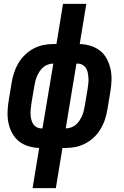

<svg xmlns="http://www.w3.org/2000/svg" viewBox="-20 -755 640 990"><path d="M148 215 182 8Q153 7 125.5 -1.5Q98 -10 77 -27Q56 -44 42.5 -69Q29 -94 23.5 -121.5Q18 -149 19 -179Q20 -209 25 -238L40 -328Q44 -353 52 -378.5Q60 -404 74 -428Q88 -452 108 -471.5Q128 -491 152 -504Q176 -517 202.5 -522.5Q229 -528 255 -528H271L305 -735H425L391 -528Q421 -527 448 -518.5Q475 -510 496.5 -493Q518 -476 531 -451Q544 -426 550 -398.5Q556 -371 555 -341Q554 -311 549 -282L534 -192Q530 -167 522 -141.5Q514 -116 500 -92Q486 -68 466 -48.5Q446 -29 421.5 -16Q397 -3 371 2.5Q345 8 319 8H302L268 215ZM319 -93Q332 -93 345.5 -97.5Q359 -102 370 -111Q381 -120 389 -132Q397 -144 402.5 -156.5Q408 -169 411.5 -182.5Q415 -196 417 -209L432 -298Q434 -312 435.5 -326Q437 -340 436 -353.5Q435 -367 432.5 -380Q430 -393 423.5 -403.5Q417 -414 405.5 -420.5Q394 -427 380 -427H374ZM194 -93H199L255 -427Q241 -427 228 -422.5Q215 -418 204 -409Q193 -400 185 -388Q177 -376 171.5 -363.5Q166 -351 162.5 -337.5Q159 -324 157 -311L142 -222Q140 -208 138.5 -194Q137 -180 137.5 -166.5Q138 -153 141 -140Q144 -127 150.5 -116.5Q157 -106 168.5 -99.5Q180 -93 194 -93Z"/></svg>

Font: Iosevka SS04 Extended Oblique
Style: Bold
Weight: 700
Width: 7
Italic angle: -9°
Monospace: yes
Designer: Belleve Invis
Foundry: Belleve Invis
Version: Version 19.0.0; ttfautohint (v1.8.4)